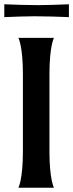

<svg xmlns="http://www.w3.org/2000/svg" viewBox="-25 -877 342 897"><path d="M227 -700H61C61 -700 82 -662 82 -530V-169C82 -38 61 0 61 0H227C227 0 206 -38 206 -169V-530C206 -662 227 -700 227 -700ZM-5 -857V-797C50 -799 96 -801 136 -801C195 -801 241 -799 297 -797V-857C241 -855 195 -853 156 -853C96 -853 50 -855 -5 -857Z"/></svg>

Font: Coconat Demi
Style: Regular
Weight: 400
Designer: Sara Lavazza
Foundry: Collletttivo
Version: Version 1.000;Glyphs 3.2 (3217)